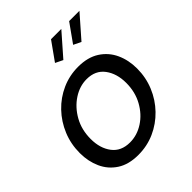

<svg xmlns="http://www.w3.org/2000/svg" viewBox="-205 -854 989 989"><g transform="rotate(-45 289.0 -360.0)"><path d="M229 10Q159 10 113 -20Q67 -50 44.5 -100Q22 -150 22 -210Q22 -276 46 -334Q70 -392 112.5 -436.5Q155 -481 211 -506Q267 -531 330 -531Q400 -531 446.5 -501Q493 -471 516 -421Q539 -371 539 -310Q539 -245 515 -187Q491 -129 448 -84.5Q405 -40 349 -15Q293 10 229 10ZM244 -66Q296 -66 342.5 -96Q389 -126 418 -178.5Q447 -231 447 -297Q447 -365 413.5 -410Q380 -455 316 -455Q265 -455 218.5 -424.5Q172 -394 142.5 -341.5Q113 -289 113 -222Q113 -154 146.5 -110Q180 -66 244 -66ZM301 -609 260 -629 332 -730H407ZM433 -609 392 -629 464 -730H539Z"/></g></svg>

Font: Raleway Medium
Style: Italic
Weight: 500
Italic angle: -12°
Designer: Matt McInerney, Pablo Impallari, Rodrigo Fuenzalida
Foundry: Matt McInerney, Pablo Impallari, Rodrigo Fuenzalida
Version: Version 4.026